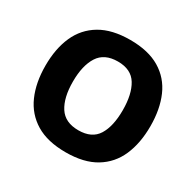

<svg xmlns="http://www.w3.org/2000/svg" viewBox="-158 -902 1110 1088"><g transform="rotate(30 397.0 -357.5)"><path d="M740 -358Q740 -247 704 -164.5Q668 -82 592 -36Q516 10 397 10Q278 10 202 -36Q126 -82 89.5 -165Q53 -248 53 -359Q53 -470 89.5 -552Q126 -634 202.5 -679.5Q279 -725 398 -725Q516 -725 592 -679.5Q668 -634 704 -551.5Q740 -469 740 -358ZM233 -358Q233 -253 271.5 -193.5Q310 -134 397 -134Q485 -134 522 -193.5Q559 -253 559 -358Q559 -463 522 -523.5Q485 -584 398 -584Q310 -584 271.5 -523.5Q233 -463 233 -358Z"/></g></svg>

Font: Noto Sans Lao Looped ExtraBold
Style: Regular
Weight: 800
Designer: Mark Frömberg, Ben Mitchell
Foundry: The Fontpad Ltd
Version: Version 1.002; ttfautohint (v1.8.4.7-5d5b)